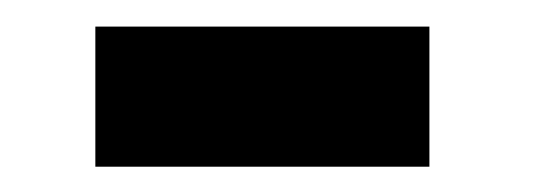

<svg xmlns="http://www.w3.org/2000/svg" viewBox="-20 -302 420 148"><path d="M53.5 -173.5V-281.5H311V-173.5Z"/></svg>

Font: League Spartan SemiBold
Style: Regular
Weight: 600
Foundry: The League of Moveable Type
Version: Version 2.002